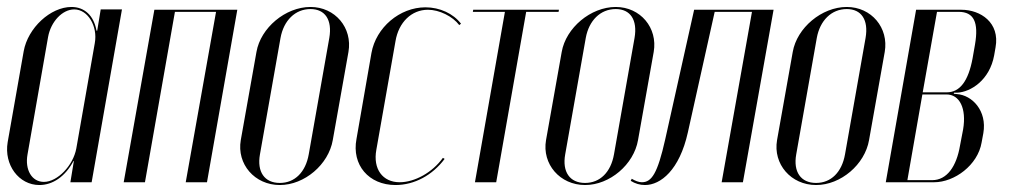

<svg xmlns="http://www.w3.org/2000/svg" viewBox="-25 -523 2912 551"><path d="M177 0H238L325 -496H264L254 -435H252C244 -479 217 -503 180 -503C120 -503 55 -443 43 -376L-3 -115C-14 -50 29 8 88 8C126 8 162 -16 186 -61H187ZM247 -399 194 -97C185 -48 140 -1 101 -1C66 -1 46 -36 54 -80L113 -417C121 -461 154 -496 188 -496C227 -496 256 -448 247 -399Z M418 -495 330 0H391L477 -489H595L508 0H569L656 -495Z M866 -503C794 -503 723 -443 711 -374L666 -121C654 -52 706 8 778 8C849 8 918 -51 930 -121L975 -374C987 -443 937 -503 866 -503ZM866 -497C908 -497 929 -466 920 -414L861 -80C852 -29 821 2 778 2C734 2 712 -30 721 -80L780 -414C789 -464 822 -497 866 -497Z M1041 -371 998 -124C984 -50 1033 8 1110 8C1164 8 1216 -20 1251 -67L1246 -70C1216 -28 1165 0 1122 0C1073 0 1045 -38 1055 -93L1110 -405C1119 -459 1156 -495 1203 -495C1236 -495 1274 -476 1293 -451L1298 -455C1276 -484 1237 -502 1196 -502C1122 -502 1054 -444 1041 -371Z M1579 -495H1333L1332 -489H1424L1338 0H1399L1485 -489H1578Z M1742 -503C1670 -503 1599 -443 1587 -374L1542 -121C1530 -52 1582 8 1654 8C1725 8 1794 -51 1806 -121L1851 -374C1863 -443 1813 -503 1742 -503ZM1742 -497C1784 -497 1805 -466 1796 -414L1737 -80C1728 -29 1697 2 1654 2C1610 2 1588 -30 1597 -80L1656 -414C1665 -464 1698 -497 1742 -497Z M1785 -4C1798 4 1811 8 1826 8C1871 8 1925 -35 1949 -143L2026 -489H2133L2046 0H2107L2195 -495H1967L1884 -123C1862 -25 1845 0 1817 0C1808 0 1798 -4 1788 -10Z M2405 -503C2333 -503 2262 -443 2250 -374L2205 -121C2193 -52 2245 8 2317 8C2388 8 2457 -51 2469 -121L2514 -374C2526 -443 2476 -503 2405 -503ZM2405 -497C2447 -497 2468 -466 2459 -414L2400 -80C2391 -29 2360 2 2317 2C2273 2 2251 -30 2260 -80L2319 -414C2328 -464 2361 -497 2405 -497Z M2832 -387C2845 -458 2789 -495 2734 -495H2604L2517 0H2656C2714 0 2781 -49 2792 -114L2797 -141C2808 -205 2765 -250 2721 -253L2712 -254L2713 -257H2722C2761 -259 2815 -293 2828 -364ZM2623 -258 2664 -489H2726C2770 -489 2784 -459 2773 -395L2766 -355C2754 -291 2730 -258 2692 -258ZM2730 -105C2720 -46 2693 -6 2650 -6H2579L2622 -252H2691C2729 -252 2749 -212 2739 -152Z"/></svg>

Font: Moniqa Ita Display
Style: Italic
Weight: 400
Italic angle: -10°
Designer: Rajesh Rajput
Foundry: Rajesh Rajput
Version: Version 1.000